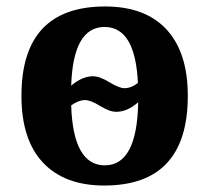

<svg xmlns="http://www.w3.org/2000/svg" viewBox="-20 -569 653 599"><path d="M305.2 9.8Q181.2 9.8 114 -61.8Q46.9 -133.3 46.9 -270Q46.9 -548.8 308.1 -548.8Q433.1 -548.8 499.5 -477.1Q565.9 -405.3 565.9 -270Q565.9 9.8 305.2 9.8ZM410.2 -310.1Q402.3 -484.9 306.2 -484.9Q208 -484.9 202.1 -301.8Q236.8 -331.1 270 -331.1Q291 -331.1 321.3 -312.5Q351.6 -293.9 368.2 -293.9Q389.6 -293.9 410.2 -310.1ZM202.1 -240.2Q208 -53.2 307.1 -53.2Q407.7 -53.2 411.1 -250Q377.4 -220.2 342.8 -220.2Q321.8 -220.2 292.2 -238.5Q262.7 -256.8 245.1 -256.8Q225.6 -256.8 202.1 -240.2Z"/></svg>

Font: Droids
Style: b
Weight: 700
Foundry: Ascender Corporation
Version: Version 1.00 build 113